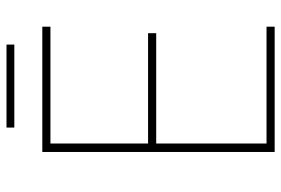

<svg xmlns="http://www.w3.org/2000/svg" viewBox="-157 -707 864 590"><g transform="rotate(-90 275.0 -412.0)"><path d="M433 -824H178V-800H433ZM488 0V-25H129V-364H468V-389H129V-689H488V-714H103V0Z"/></g></svg>

Font: Noto Sans Meetei Mayek Thin
Style: Regular
Weight: 100
Designer: Monotype Design Team and Neelakash Kshetrimayum
Foundry: Monotype Imaging Inc.
Version: Version 2.002